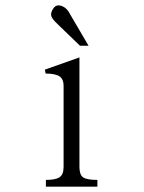

<svg xmlns="http://www.w3.org/2000/svg" viewBox="-20 -700 540 721"><path d="M152.3 1H345.7V-24.4Q305.7 -24.4 292 -34.2Q278.3 -43.9 278.3 -73.2V-484.4L148.4 -438.5L151.4 -423.8Q189.5 -423.8 205.1 -412.1Q218.8 -401.4 218.8 -378.9V-73.2Q218.8 -43.9 203.1 -34.2Q188.5 -24.4 152.3 -24.4ZM312.5 -528.3 243.2 -646.5Q231.4 -670.9 210.9 -677.7Q191.4 -684.6 180.7 -668.9Q168 -651.4 173.8 -636.7Q177.7 -627 196.3 -609.4L197.3 -608.4L280.3 -528.3Z"/></svg>

Font: BatangChe
Style: Regular
Weight: 400
Monospace: yes
Version: Version 2.21